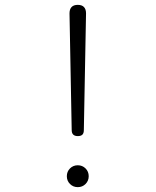

<svg xmlns="http://www.w3.org/2000/svg" viewBox="-20 -760 640 790"><path d="M275 -225 266 -705Q266 -722 274.5 -731Q283 -740 300 -740Q317 -740 325.5 -731Q334 -722 334 -705L325 -225Q325 -212 319 -206Q313 -200 300 -200Q288 -200 281.5 -206Q275 -212 275 -225ZM255 -35Q255 -54 268 -67Q281 -80 300 -80Q319 -80 332 -67Q345 -54 345 -35Q345 -16 332 -3Q319 10 300 10Q281 10 268 -3Q255 -16 255 -35Z"/></svg>

Font: Maple Mono Thin
Style: Regular
Weight: 250
Monospace: yes
Designer: subframe7536
Version: Version 7.000